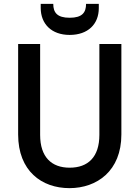

<svg xmlns="http://www.w3.org/2000/svg" viewBox="-20 -968 722 995"><path d="M74 -740V-271C74 -82 196 7 340 7C482 7 609 -82 609 -271V-740H495V-269C495 -154 436 -99 341 -99C247 -99 188 -154 188 -269V-740ZM191 -927C191 -844 247 -787 341 -787C436 -787 492 -843 492 -926V-948H426C426 -903 406 -876 341 -876C276 -876 256 -903 256 -948H191Z"/></svg>

Font: Malmofest Medium
Style: Regular
Weight: 500
Designer: Jonny Pinhorn (Poppins), Kolossal
Version: Version 1.004;Glyphs 3.1.2 (3151)